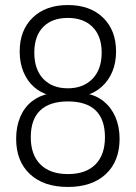

<svg xmlns="http://www.w3.org/2000/svg" viewBox="-20 -733 538 761"><path d="M249 8Q153 8 98.5 -43Q44 -94 44 -183Q44 -231 60 -269Q76 -307 105.5 -330.5Q135 -354 175 -362V-356Q141 -365 114.5 -388.5Q88 -412 73 -448Q58 -484 58 -529Q58 -613 109.5 -663Q161 -713 249 -713Q337 -713 388.5 -663Q440 -613 440 -529Q440 -484 425 -448.5Q410 -413 383 -389Q356 -365 323 -356V-362Q362 -355 391.5 -331Q421 -307 437.5 -269Q454 -231 454 -183Q454 -94 399.5 -43Q345 8 249 8ZM249 -43Q320 -43 358 -81Q396 -119 396 -189Q396 -260 359 -295.5Q322 -331 249 -331Q177 -331 139.5 -295.5Q102 -260 102 -189Q102 -119 140.5 -81Q179 -43 249 -43ZM249 -383Q310 -383 346.5 -420.5Q383 -458 383 -524Q383 -590 347 -626Q311 -662 249 -662Q186 -662 151 -626Q116 -590 116 -524Q116 -458 151.5 -420.5Q187 -383 249 -383Z"/></svg>

Font: Nunito Sans 10pt Condensed Light
Style: Regular
Weight: 300
Width: 3
Designer: Vernon Adams
Foundry: Vernon Adams
Version: Version 3.101;gftools[0.9.27]